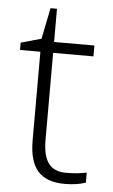

<svg xmlns="http://www.w3.org/2000/svg" viewBox="-50 -694 435 739"><g transform="rotate(5 167.5 -324.5)"><path d="M309.1 -41V-2Q273.9 9.8 228 9.8Q157.7 9.8 124.3 -27.8Q90.8 -65.4 90.8 -146V-488.8H12.2V-517.1L90.8 -539.1L115.2 -659.2H140.1V-530.8H295.9V-488.8H140.1V-152.8Q140.1 -91.8 161.6 -62.5Q183.1 -33.2 229 -33.2Q274.9 -33.2 309.1 -41Z"/></g></svg>

Font: OpenSans-Light
Style: Regular
Weight: 300
Foundry: Ascender Corporation
Version: Version 1.10